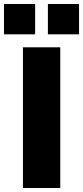

<svg xmlns="http://www.w3.org/2000/svg" viewBox="-43 -942 416 962"><path d="M72 0V-705H259V0ZM197 -770V-922H353V-770ZM-23 -770V-922H133V-770Z"/></svg>

Font: Nunito Sans 10pt Black
Style: Regular
Weight: 900
Designer: Vernon Adams
Foundry: Vernon Adams
Version: Version 3.101;gftools[0.9.27]